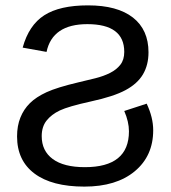

<svg xmlns="http://www.w3.org/2000/svg" viewBox="-20 -689 640 719"><path d="M43.9 -178.2Q43.9 -217.8 56.4 -248.8Q68.8 -279.8 92 -302.7Q115.2 -325.7 154.5 -343.8Q193.8 -361.8 272.5 -380.4Q306.2 -388.2 337.2 -396Q368.2 -403.8 392.3 -416Q416.5 -428.2 430.9 -446.8Q445.3 -465.3 445.3 -494.6Q445.3 -598.6 307.1 -598.6Q176.3 -598.6 154.3 -494.6L64.9 -510.7Q87.9 -594.7 145.8 -631.8Q203.6 -668.9 309.6 -668.9Q419.4 -668.9 477.8 -623.3Q536.1 -577.6 536.1 -493.2Q536.1 -445.8 515.4 -410.6Q494.6 -375.5 450.2 -351.6Q405.8 -327.6 320.3 -309.1Q235.8 -290.5 204.1 -275.4Q172.4 -260.3 154.3 -237.3Q136.2 -214.4 136.2 -179.2Q136.2 -124 177.5 -93.5Q218.8 -63 297.9 -63Q462.9 -63 462.9 -197.3Q462.9 -232.9 445.3 -273.4L529.3 -300.8Q553.7 -249 553.7 -201.2Q553.7 -105 484.6 -47.6Q415.5 9.8 295.9 9.8Q174.3 9.8 109.1 -39.1Q43.9 -87.9 43.9 -178.2Z"/></svg>

Font: Cousine
Style: Regular
Weight: 400
Monospace: yes
Designer: Steve Matteson
Foundry: Ascender Corporation
Version: Version 1.20